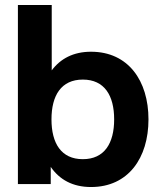

<svg xmlns="http://www.w3.org/2000/svg" viewBox="-20 -740 647 772"><path d="M52 0H184V-69C219 -18 272 12 346 12C496 12 577 -105 577 -260C577 -415 496 -532 346 -532C275 -532 223 -504 188 -457V-720H52ZM187 -260C187 -356 226 -420 313 -420C400 -420 439 -356 439 -260C439 -164 400 -100 313 -100C226 -100 187 -164 187 -260Z"/></svg>

Font: Aspekta 650
Style: Regular
Weight: 650
Designer: Ivo Dolenc
Version: Version 2.000